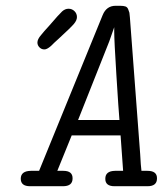

<svg xmlns="http://www.w3.org/2000/svg" viewBox="-20 -644 565 664"><path d="M51.8 -25.9Q51.8 -52.7 86.9 -53.2H115.2L335 -591.8Q348.1 -624 379.9 -624H395Q407.2 -624 414.1 -621.6Q420.9 -619.1 423.8 -610.6Q426.8 -602.1 427.5 -600.1Q428.2 -598.1 429.2 -584L464.8 -110.8Q466.8 -70.8 469.2 -53.2H490.2Q523.4 -53.2 522.9 -26.9Q522.9 0 490.2 0H376Q343.8 0 344.2 -25.9Q344.2 -52.7 377.9 -53.2H405.8L397 -175.8H228L178.2 -53.2H199.2Q231.4 -53.2 231 -26.9Q231 0 197.8 0H84Q51.8 0 51.8 -25.9ZM109.4 -497.1Q109.4 -508.3 122.1 -522.9Q131.8 -535.2 149.4 -554.2Q184.6 -595.2 194.8 -604.5Q205.1 -613.8 217 -613.8Q229 -613.8 237.5 -605.5Q246.1 -597.2 246.1 -585Q246.1 -573.7 235.6 -561.3Q225.1 -548.8 184.1 -511.2Q166 -495.1 156.2 -484.9Q142.1 -472.7 133.3 -473.1Q123.5 -473.1 116.5 -480.2Q109.4 -487.3 109.4 -497.1ZM109.4 -497.1Q109.4 -508.3 122.1 -522.9Q131.8 -535.2 149.4 -554.2Q184.6 -595.2 194.8 -604.5Q205.1 -613.8 217 -613.8Q229 -613.8 237.5 -605.5Q246.1 -597.2 246.1 -585Q246.1 -573.7 235.6 -561.3Q225.1 -548.8 184.1 -511.2Q166 -495.1 156.2 -484.9Q142.1 -472.7 133.3 -473.1Q123.5 -473.1 116.5 -480.2Q109.4 -487.3 109.4 -497.1ZM250 -229H393.1Q390.1 -262.2 382.6 -383.1Q375 -503.9 375 -535.2V-549.8L357.9 -501Z"/></svg>

Font: CMU Typewriter Text
Style: LightOblique
Weight: 200
Italic angle: -9.46001°
Version: Version 0.7.0